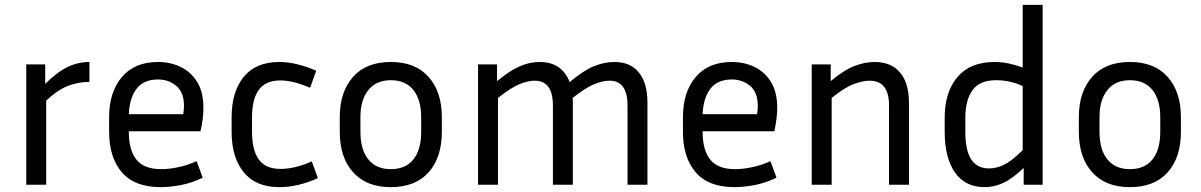

<svg xmlns="http://www.w3.org/2000/svg" viewBox="-20 -760 4940 790"><path d="M348 -423Q303 -423 260.5 -407Q218 -391 170 -346V0H88V-495H166V-415Q217 -465 259.5 -485Q302 -505 348 -505Z M814 -29Q769 -7 724 1.5Q679 10 641 10Q534 10 481.5 -51Q429 -112 429 -218V-278Q429 -381 481.5 -443Q534 -505 630 -505Q681 -505 723.5 -484.5Q766 -464 791.5 -422.5Q817 -381 817 -316Q817 -274 805 -220H510V-218Q510 -142 541.5 -103Q573 -64 643 -64Q675 -64 713.5 -72Q752 -80 789 -97ZM630 -433Q572 -433 542.5 -395.5Q513 -358 510 -290H734Q737 -308 737 -324Q737 -380 705.5 -406.5Q674 -433 630 -433Z M1017 -277V-218Q1017 -142 1045 -103.5Q1073 -65 1134 -65Q1194 -65 1263 -96L1288 -27Q1206 10 1129 10Q1033 10 983 -51Q933 -112 933 -218V-277Q933 -383 983 -444Q1033 -505 1129 -505Q1165 -505 1203.5 -495.5Q1242 -486 1281 -469L1256 -399Q1223 -413 1192.5 -421Q1162 -429 1134 -429Q1073 -429 1045 -390.5Q1017 -352 1017 -277Z M1798 -278V-218Q1798 -112 1743.5 -51Q1689 10 1588 10Q1488 10 1433 -51Q1378 -112 1378 -218V-278Q1378 -382 1432.5 -443.5Q1487 -505 1588 -505Q1689 -505 1743.5 -443.5Q1798 -382 1798 -278ZM1713 -278Q1713 -349 1681 -389.5Q1649 -430 1588 -430Q1528 -430 1495.5 -389.5Q1463 -349 1463 -278V-218Q1463 -144 1495.5 -104Q1528 -64 1588 -64Q1649 -64 1681 -104Q1713 -144 1713 -218Z M2180 -428Q2152 -428 2117 -413.5Q2082 -399 2029 -357V0H1947V-495H2025V-426Q2078 -470 2119 -487.5Q2160 -505 2200 -505Q2247 -505 2278 -483.5Q2309 -462 2324 -422Q2379 -469 2422.5 -487Q2466 -505 2508 -505Q2574 -505 2609 -461.5Q2644 -418 2644 -338V0H2562V-326Q2562 -428 2488 -428Q2460 -428 2424.5 -413.5Q2389 -399 2336 -357Q2337 -353 2337 -348Q2337 -343 2337 -338V0H2255V-326Q2255 -428 2180 -428Z M3175 -29Q3130 -7 3085 1.5Q3040 10 3002 10Q2895 10 2842.5 -51Q2790 -112 2790 -218V-278Q2790 -381 2842.5 -443Q2895 -505 2991 -505Q3042 -505 3084.5 -484.5Q3127 -464 3152.5 -422.5Q3178 -381 3178 -316Q3178 -274 3166 -220H2871V-218Q2871 -142 2902.5 -103Q2934 -64 3004 -64Q3036 -64 3074.5 -72Q3113 -80 3150 -97ZM2991 -433Q2933 -433 2903.5 -395.5Q2874 -358 2871 -290H3095Q3098 -308 3098 -324Q3098 -380 3066.5 -406.5Q3035 -433 2991 -433Z M3558 -428Q3530 -428 3492.5 -414Q3455 -400 3402 -357V0H3320V-495H3398V-426Q3451 -471 3494.5 -488Q3538 -505 3578 -505Q3647 -505 3683.5 -461.5Q3720 -418 3720 -338V0H3638V-326Q3638 -428 3558 -428Z M4192 0V-69Q4146 -25 4108.5 -7.5Q4071 10 4031 10Q3952 10 3909.5 -50Q3867 -110 3867 -218V-276Q3867 -381 3919.5 -443Q3972 -505 4072 -505Q4101 -505 4130 -499Q4159 -493 4188 -482V-740H4270V0ZM3952 -218Q3952 -140 3976.5 -103.5Q4001 -67 4050 -67Q4079 -67 4110 -81.5Q4141 -96 4188 -142V-406Q4159 -419 4132 -424.5Q4105 -430 4079 -430Q4011 -430 3981.5 -389Q3952 -348 3952 -276Z M4839 -278V-218Q4839 -112 4784.5 -51Q4730 10 4629 10Q4529 10 4474 -51Q4419 -112 4419 -218V-278Q4419 -382 4473.5 -443.5Q4528 -505 4629 -505Q4730 -505 4784.5 -443.5Q4839 -382 4839 -278ZM4754 -278Q4754 -349 4722 -389.5Q4690 -430 4629 -430Q4569 -430 4536.5 -389.5Q4504 -349 4504 -278V-218Q4504 -144 4536.5 -104Q4569 -64 4629 -64Q4690 -64 4722 -104Q4754 -144 4754 -218Z"/></svg>

Font: Inria Sans
Style: Regular
Weight: 400
Designer: Black Foundry Team
Foundry: Black Foundry
Version: Version 1.2; ttfautohint (v1.8.3)